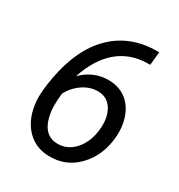

<svg xmlns="http://www.w3.org/2000/svg" viewBox="-171 -828 892 955"><g transform="rotate(30 275.0 -351.0)"><path d="M466.3 -711.9 458.5 -635.3H441.4Q343.8 -633.3 274.4 -574.7Q205.1 -516.1 167 -401.9Q233.4 -468.3 322.3 -466.3Q378.4 -465.3 418.5 -435.3Q458.5 -405.3 477.3 -352.3Q496.1 -299.3 490.2 -235.4Q480.5 -127.4 412.8 -57.4Q345.2 12.7 246.6 9.8Q167.5 7.8 116.7 -48.3Q65.9 -104.5 58.6 -198.7Q54.7 -250 70.8 -337.4Q104.5 -519.5 203.9 -615.7Q303.2 -711.9 456.5 -711.9ZM303.2 -391.6Q255.9 -392.6 214.4 -364.3Q172.9 -335.9 150.4 -292L147 -259.3L146 -219.7Q146 -179.7 158.2 -142.1Q170.4 -104.5 194.3 -85Q218.3 -65.4 250.5 -64.9Q309.6 -62.5 351.8 -108.9Q394 -155.3 402.3 -231Q407.2 -274.9 397 -311.5Q386.7 -348.1 363 -369.4Q339.4 -390.6 303.2 -391.6Z"/></g></svg>

Font: RobotoDraft
Style: Italic
Weight: 400
Italic angle: -12°
Version: Version 2.001101; 2014